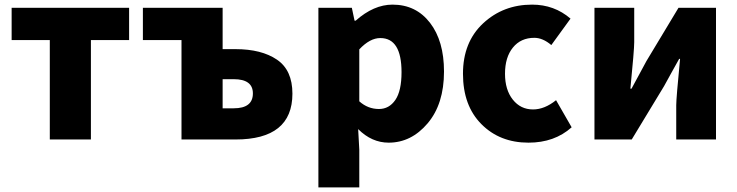

<svg xmlns="http://www.w3.org/2000/svg" viewBox="-20 -603 3186 830"><path d="M195.3 0V-429.7H30.3V-569.3H538.1V-429.7H373V0Z M764.6 0V-429.7H597.7V-569.3H942.4V-390.6H998Q1110.4 -390.6 1177.2 -345.2Q1244.1 -299.8 1244.1 -198.2Q1244.1 0 998 0ZM942.4 -134.8H990.2Q1073.2 -134.8 1073.2 -199.2Q1073.2 -260.7 990.2 -260.7H942.4Z M1356.4 207V-569.3H1501L1512.7 -513.7H1517.6Q1595.7 -583 1676.8 -583Q1778.3 -583 1838.9 -504.4Q1899.4 -425.8 1899.4 -293.9Q1899.4 -153.3 1828.6 -69.8Q1757.8 13.7 1660.2 13.7Q1586.9 13.7 1528.3 -44.9L1533.2 43.9V207ZM1618.2 -131.8Q1662.1 -131.8 1689 -170.9Q1715.8 -210 1715.8 -291Q1715.8 -438.5 1624 -438.5Q1579.1 -438.5 1533.2 -389.6V-165Q1570.3 -131.8 1618.2 -131.8Z M2264.6 13.7Q2140.6 13.7 2061 -66.4Q1981.4 -146.5 1981.4 -284.2Q1981.4 -420.9 2068.4 -502Q2155.3 -583 2280.3 -583Q2376 -583 2446.3 -522.5L2363.3 -408.2Q2326.2 -439.5 2290 -439.5Q2231.4 -439.5 2197.3 -397.5Q2163.1 -355.5 2163.1 -284.2Q2163.1 -214.8 2196.8 -172.4Q2230.5 -129.9 2284.2 -129.9Q2334 -129.9 2383.8 -169.9L2451.2 -52.7Q2377 13.7 2264.6 13.7Z M2549.8 0V-569.3H2721.7V-420.9Q2721.7 -387.7 2705.1 -219.7H2710Q2717.8 -235.4 2741.7 -278.3Q2765.6 -321.3 2774.4 -338.9L2913.1 -569.3H3075.2V0H2903.3V-148.4Q2903.3 -177.7 2919.9 -348.6H2916Q2906.2 -331.1 2882.3 -288.1Q2858.4 -245.1 2850.6 -230.5L2710.9 0Z"/></svg>

Font: Gen Shin Gothic Heavy
Style: Bold
Weight: 900
Designer: [Source Han Sans]
Ryoko NISHIZUKA  (kana & ideographs); Paul D. Hunt (Latin, Greek & Cyrillic); Wenlong ZHANG  (bopomofo
Version: Version 1.002.20150607